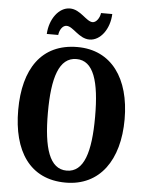

<svg xmlns="http://www.w3.org/2000/svg" viewBox="-61 -978 790 1037"><g transform="rotate(5 333.5 -459.5)"><path d="M395 -771C454 -771 503 -837 506 -919H445C442 -892 423 -866 404 -866C369 -866 334 -929 276 -929C216 -929 167 -862 163 -781H225C228 -808 244 -834 266 -834C302 -834 337 -771 395 -771ZM334 10C519 10 622 -137 622 -358C622 -580 519 -725 335 -725C139 -725 45 -580 45 -359C45 -137 139 10 334 10ZM334 -55C241 -55 206 -167 206 -358C206 -549 241 -660 335 -660C428 -660 462 -549 462 -358C462 -167 428 -55 334 -55Z"/></g></svg>

Font: Noto Serif Tamil ExtraCondensed ExtraBold
Style: Regular
Weight: 800
Width: 2
Designer: Indian Type Foundry, Tom Grace, and the Monotype Design Team
Foundry: Monotype Imaging Inc.
Version: Version 2.004